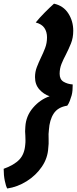

<svg xmlns="http://www.w3.org/2000/svg" viewBox="-84 -828 428 1072"><path d="M-43.5 224.5Q-51 212 -57.2 181.5Q-63.5 151 -63.5 114.5Q-5 93.5 24 63Q53 32.5 57 -21Q58.5 -34 58.2 -46.2Q58 -58.5 57.5 -70.5Q56.5 -82.5 56.2 -94.5Q56 -106.5 57.5 -120.5Q61 -180.5 100.5 -226.5Q140 -272.5 193 -290.5Q159.5 -302 135.5 -329Q111.5 -356 111.5 -397.5Q111.5 -427 121.8 -453.5Q132 -480 144.5 -506Q157.5 -532.5 168 -560Q178.5 -587.5 178.5 -619.5Q178.5 -650 164 -671.8Q149.5 -693.5 115.5 -702.5Q136 -728 165.5 -757.8Q195 -787.5 217.5 -807.5Q270 -796 297.5 -753Q325 -710 325 -656.5Q325 -616.5 312 -584.8Q299 -553 284 -523.5Q270 -497.5 259.5 -471.5Q249 -445.5 249 -416Q249 -384.5 271 -371.5Q293 -358.5 322 -356.5Q322 -340 320.8 -324.2Q319.5 -308.5 316 -295.5Q312 -281 305.5 -264.2Q299 -247.5 291.5 -238Q239.5 -230 216 -194.2Q192.5 -158.5 189 -102Q186 -81.5 187.5 -52Q188 -38.5 187.5 -25.5Q187 -12.5 185.5 -2Q182.5 55 149.5 103.2Q116.5 151.5 65 183.8Q13.5 216 -43.5 224.5Z"/></svg>

Font: Grandstander
Style: Bold Italic
Weight: 700
Italic angle: -15°
Designer: Tyler Finck
Foundry: Etcetera Type Co
Version: Version 1.200; ttfautohint (v1.8.3)